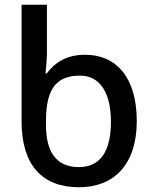

<svg xmlns="http://www.w3.org/2000/svg" viewBox="-20 -780 650 810"><path d="M313 10C460 10 557 -85 557 -269C557 -454 470 -549 339 -549C258 -549 210 -514 177 -470H172C174 -489 178 -533 178 -558V-760H71V-268C71 -85 157 10 313 10ZM313 -75C214 -75 174 -144 174 -252V-268C174 -392 208 -461 317 -461C403 -461 448 -387 448 -266C448 -146 406 -75 313 -75Z"/></svg>

Font: Noto Sans Georgian Medium
Style: Regular
Weight: 500
Designer: Monotype Design Team, Akaki Razmadze
Foundry: Google LLC
Version: Version 2.005